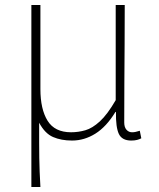

<svg xmlns="http://www.w3.org/2000/svg" viewBox="-20 -547 632 765"><path d="M105 198V-527H141V-192Q141 -112 169.5 -66Q198 -20 263 -20Q292 -20 320 -28Q348 -36 378 -63.5Q408 -91 441 -148V-527H477Q477 -448 476.5 -370.5Q476 -293 475.5 -215.5Q475 -138 475 -59Q475 -40 484 -30Q493 -20 506 -20Q514 -20 520.5 -21.5Q527 -23 537 -26L543 4Q536 8 526 10.5Q516 13 503 13Q466 13 453.5 -13.5Q441 -40 442 -101H440Q404 -42 360 -14.5Q316 13 267 13Q224 13 191.5 -1Q159 -15 136 -58Q136 -12 136 21.5Q136 55 136.5 82.5Q137 110 138 137Q139 164 141 198Z"/></svg>

Font: Shanggu Sans SC VF
Style: Regular
Weight: 250
Designer: GuiWonder
Version: Version 1.021